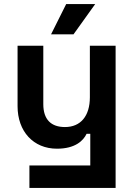

<svg xmlns="http://www.w3.org/2000/svg" viewBox="-20 -720 656 940"><path d="M124 200H546V-496H420V-244C420 -152 375 -98 298 -98C230 -98 192 -135 192 -210V-496H66V-200C66 -77 143 8 259 8C348 8 388 -31 404 -65H422V90H124ZM230 -552H340L446 -700H304Z"/></svg>

Font: Meta Space
Style: Bold
Weight: 700
Designer: Meta Pool / Florian Karsten
Foundry: Meta Pool / Florian Karsten
Version: Version 2.000;Glyphs 3.1.1 (3137)